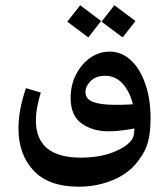

<svg xmlns="http://www.w3.org/2000/svg" viewBox="-20 -497 636 726"><path d="M443.8 -355.5 363.8 -415 412.6 -477.1 492.2 -417.5ZM314 -355.5 234.4 -415 283.2 -477.1 362.3 -417.5ZM278.3 209Q163.6 209 106.7 147.7Q49.8 86.4 49.8 -10.7Q49.8 -81.5 78.1 -163.6L134.3 -147Q115.7 -86.9 115.7 -42Q115.7 99.1 286.1 99.1Q339.8 99.1 381.8 87.2Q423.8 75.2 450.2 57.4Q476.6 39.6 483.4 22Q485.8 15.6 486.8 6.8Q487.8 -2 488.3 -11.2Q465.3 -6.8 440.2 -3.7Q415 -0.5 391.6 -0.5Q329.6 -0.5 288.3 -30.3Q247.1 -60.1 247.1 -126.5Q247.1 -175.8 267.6 -215.6Q288.1 -255.4 321.5 -278.6Q355 -301.8 394.5 -301.8Q439.9 -301.8 474.9 -269.3Q509.8 -236.8 529.5 -179.7Q549.3 -122.6 549.3 -49.3Q549.3 1.5 540.3 37.1Q531.2 72.8 507.8 104Q472.7 155.8 410.4 182.4Q348.1 209 278.3 209ZM409.2 -100.6Q442.9 -100.1 482.4 -102.5Q471.7 -148.9 444.6 -179.7Q417.5 -210.4 377 -210.4Q342.8 -210.4 323 -190.9Q303.2 -171.4 303.2 -149.4Q303.2 -122.1 332 -111.6Q360.8 -101.1 409.2 -100.6Z"/></svg>

Font: Markazi Text SemiBold
Style: Regular
Weight: 600
Designer: Borna Izadpanah (Arabic designer), Fiona Ross (Arabic design director) and Florian Runge (Latin designer)
Foundry: Borna Izadpanah and Florian Runge
Version: Version 1.001; ttfautohint (v1.8.3)